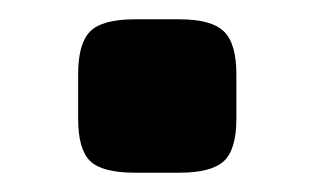

<svg xmlns="http://www.w3.org/2000/svg" viewBox="-20 -358 342 199"><path d="M120 -338H166Q199 -338 212 -325.5Q225 -313 225 -281V-235Q225 -203 212 -191Q199 -179 166 -179H120Q86 -179 73.5 -191Q61 -203 61 -235V-281Q61 -313 73.5 -325.5Q86 -338 120 -338Z"/></svg>

Font: Exo 2 Expanded
Style: Bold
Weight: 700
Width: 7
Designer: Natanael Gama
Version: Version 1.001;PS 001.001;hotconv 1.0.70;makeotf.lib2.5.58329